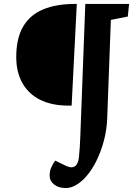

<svg xmlns="http://www.w3.org/2000/svg" viewBox="-20 -720 703 969"><path d="M378.5 72Q381 45 382.5 24.2Q384 3.5 385 -23.5L410.5 -700H631.5L625 -636.5L539.5 -619.5L521 -122Q519 -67 505 -12.5Q491 42 467.5 90Q444 138 413 173Q394 195 367 212Q340 229 311.5 229Q275.5 229 253 211.2Q230.5 193.5 230.5 166Q230.5 146 237.5 128Q244.5 110 258.5 90.5L314 117.5Q342 130.5 358.5 119Q375 107.5 378.5 72ZM341.5 -187H325Q242.5 -187 183.5 -216Q124.5 -245 93.3 -300.2Q62 -355.5 62 -432Q62 -527 96.8 -586Q131.5 -645 197.5 -672.5Q263.5 -700 355.5 -700H367.5Z"/></svg>

Font: Literata
Style: Italic
Weight: 400
Italic angle: -2°
Designer: Latin by Veronika Burian and Jose Scaglione. Greek by Irene Vlachou. Cyrillic by Vera Evstafieva
Foundry: TypeTogether
Version: Version 3.103;gftools[0.9.29]